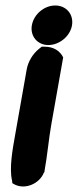

<svg xmlns="http://www.w3.org/2000/svg" viewBox="-20 -630 283 699"><path d="M96 -538C89 -499 116 -466 156 -466C196 -466 235 -498 242 -537C249 -577 222 -610 181 -610C141 -610 103 -578 96 -538ZM35 -138C26 -88 13 -17 24 28L25 37L34 42C72 61 124 39 140 -2L142 -4V-7C152 -61 158 -129 167 -178L210 -421C199 -444 176 -460 142 -460H132L123 -453C100 -435 82 -406 77 -376Z"/></svg>

Font: Snowfall
Style: BlkObl
Weight: 900
Designer: Jasper
Foundry: Cannot Into Space Fonts
Version: Version 0.9